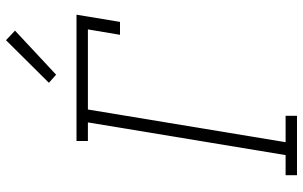

<svg xmlns="http://www.w3.org/2000/svg" viewBox="-205 -805 1010 640"><g transform="rotate(-90 300.0 -485.0)"><path d="M36 0V-38H103L212 -697H150V-735H571L547 -590H504L522 -697H255L146 -38H234V0ZM371 -803 344 -827 486 -970 518 -940Z"/></g></svg>

Font: Iosevka Curly Slab XLtEx
Style: Italic
Weight: 200
Width: 7
Italic angle: -9°
Monospace: yes
Designer: Belleve Invis
Foundry: Belleve Invis
Version: Version 11.1.0; ttfautohint (v1.8.3)